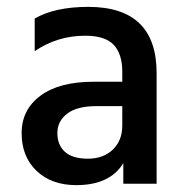

<svg xmlns="http://www.w3.org/2000/svg" viewBox="-20 -535 539 559"><path d="M202 4Q130 4 86.5 -37.5Q43 -79 43 -147.5Q43 -216 98 -256.5Q153 -297 252 -297H336V-326Q336 -378 311 -404.5Q286 -431 228 -431Q147 -431 81 -386V-481Q140 -515 237 -515Q436 -515 436 -322V0H339V-60Q300 4 202 4ZM336 -169V-226H260Q204 -226 175.5 -204Q147 -182 147 -147.5Q147 -113 169 -93Q191 -73 236 -73Q281 -73 308.5 -99.5Q336 -126 336 -169Z"/></svg>

Font: Hind Kochi Medium
Style: Regular
Weight: 500
Designer: Dhruvi Tolia
Foundry: Indian Type Foundry
Version: Version 0.702;PS 1.0;hotconv 1.0.81;makeotf.lib2.5.63406